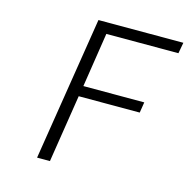

<svg xmlns="http://www.w3.org/2000/svg" viewBox="-99 -756 838 852"><g transform="rotate(15 320.0 -330.0)"><path d="M145 0 250 -660.2H640.1L630.9 -609.9H299.8L261.2 -359.9H541L533.2 -311H252.9L204.1 0Z"/></g></svg>

Font: Office Code Pro D Light Italic
Style: Regular
Weight: 300
Italic angle: -9°
Designer: Nathan Rutzky & Paul D. Hunt
Foundry: Adobe Systems Incorporated
Version: Version 1.004;PS 001.004;hotconv 1.0.70;makeotf.lib2.5.58329